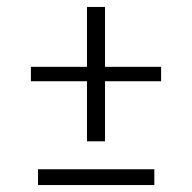

<svg xmlns="http://www.w3.org/2000/svg" viewBox="-20 -533 553 553"><path d="M230.5 -513H282.5V-340.5H444V-299H282.5V-126H230.5V-299H69V-340.5H230.5ZM89.5 -45.5H424.5V0H89.5Z"/></svg>

Font: Karla Light
Style: Regular
Weight: 300
Designer: Jonathan Pinhorn
Version: Version 2.004;gftools[0.9.33]